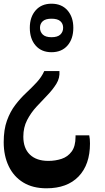

<svg xmlns="http://www.w3.org/2000/svg" viewBox="-89 -564 566 1037"><path d="M189 -544Q244 -544 275.5 -508Q307 -472 307 -414Q307 -354 275.5 -318Q244 -282 189 -282Q135 -282 103.5 -318Q72 -354 72 -414Q72 -472 103.5 -508Q135 -544 189 -544ZM189 -463Q157 -463 142 -449.5Q127 -436 127 -414Q127 -392 142 -377.5Q157 -363 189 -363Q222 -363 237 -377.5Q252 -392 252 -414Q252 -436 237 -449.5Q222 -463 189 -463ZM150 -180H232Q235 -143 215.5 -111.5Q196 -80 167 -50Q138 -20 108 12.5Q78 45 57.5 84.5Q37 124 37 174Q37 237 72.5 271Q108 305 172 305Q210 305 243.5 294Q277 283 298 254.5Q319 226 319 175V167H393Q397 185 397 211Q397 325 335.5 389Q274 453 162 453Q88 453 36.5 421.5Q-15 390 -42 333.5Q-69 277 -69 204Q-69 136 -51.5 87.5Q-34 39 -6.5 3Q21 -33 52 -62Q83 -91 109 -119Q135 -147 150 -180Z"/></svg>

Font: Noto Serif Myanmar Cond SemBd
Style: Regular
Weight: 600
Width: 3
Designer: Ben Mitchell and the Monotype Design Team
Foundry: Monotype Imaging Inc.
Version: Version 2.106; ttfautohint (v1.8.4.7-5d5b)